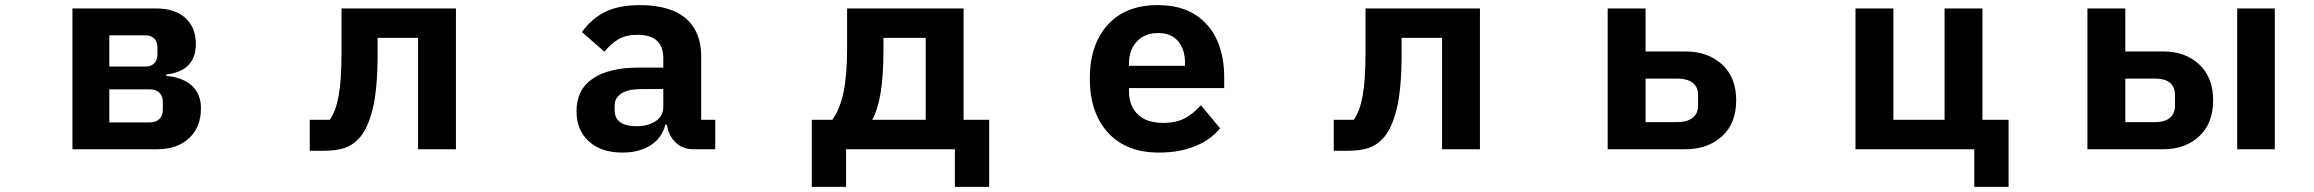

<svg xmlns="http://www.w3.org/2000/svg" viewBox="-20 -583 9040 750"><path d="M263 0V-550H590Q664 -550 704.5 -512.5Q745 -475 745 -412Q745 -359 716.5 -329Q688 -299 629 -292V-287Q696 -280 730.5 -247.5Q765 -215 765 -160Q765 -87 719 -43.5Q673 0 594 0ZM548 -323Q570 -323 582.5 -335.5Q595 -348 595 -371V-397Q595 -420 582.5 -432.5Q570 -445 548 -445H407V-323ZM566 -105Q589 -105 602.5 -118Q616 -131 616 -154V-185Q616 -208 602.5 -221Q589 -234 566 -234H407V-105Z M1190 6V-115H1268Q1291 -146 1302.5 -207Q1314 -268 1314 -378V-550H1761V0H1613V-435H1455V-371Q1455 -233 1435 -154Q1415 -75 1379 -39Q1355 -14 1323 -4Q1291 6 1242 6Z M2232 -148Q2232 -233 2295.5 -276Q2359 -319 2475 -319H2571V-356Q2571 -447 2470 -447Q2425 -447 2395.5 -429.5Q2366 -412 2341 -381L2253 -458Q2291 -510 2344 -536.5Q2397 -563 2480 -563Q2598 -563 2658.5 -511.5Q2719 -460 2719 -363V-115H2774V0H2689Q2647 0 2619.5 -26Q2592 -52 2585 -96H2579Q2566 -44 2521.5 -15.5Q2477 13 2412 13Q2328 13 2280 -31Q2232 -75 2232 -148ZM2571 -166V-235H2485Q2434 -235 2407.5 -218Q2381 -201 2381 -170V-153Q2381 -121 2403 -105.5Q2425 -90 2466 -90Q2512 -90 2541.5 -110Q2571 -130 2571 -166Z M3151 147V-115H3231Q3261 -156 3275 -222.5Q3289 -289 3289 -394V-550H3744V-115H3844V147H3710V0H3285V147ZM3596 -115V-435H3431V-385Q3431 -192 3387 -115Z M4237 -276Q4237 -408 4306.5 -485.5Q4376 -563 4502 -563Q4591 -563 4649 -525.5Q4707 -488 4734.5 -425Q4762 -362 4762 -284V-239H4390V-228Q4390 -170 4424 -136.5Q4458 -103 4524 -103Q4574 -103 4608 -121Q4642 -139 4671 -172L4746 -82Q4710 -37 4648.5 -12Q4587 13 4507 13Q4379 13 4308 -65Q4237 -143 4237 -276ZM4390 -335V-326H4609V-336Q4609 -390 4582 -422Q4555 -454 4504 -454Q4452 -454 4421 -421Q4390 -388 4390 -335Z M5190 6V-115H5268Q5291 -146 5302.5 -207Q5314 -268 5314 -378V-550H5761V0H5613V-435H5455V-371Q5455 -233 5435 -154Q5415 -75 5379 -39Q5355 -14 5323 -4Q5291 6 5242 6Z M6260 0V-550H6408V-382H6564Q6651 -382 6706.5 -331.5Q6762 -281 6762 -191Q6762 -101 6706.5 -50.5Q6651 0 6564 0ZM6532 -106Q6570 -106 6591.5 -122.5Q6613 -139 6613 -170V-212Q6613 -244 6591.5 -260Q6570 -276 6532 -276H6408V-106Z M7826 147H7692V0H7228V-550H7376V-115H7576V-550H7724V-115H7826Z M8134 0V-550H8282V-382H8431Q8516 -382 8570.5 -331.5Q8625 -281 8625 -191Q8625 -101 8570.5 -50.5Q8516 0 8431 0ZM8866 0H8719V-550H8866ZM8400 -106Q8436 -106 8456 -122.5Q8476 -139 8476 -170V-212Q8476 -244 8456 -260Q8436 -276 8400 -276H8282V-106Z"/></svg>

Font: IBM Plex Sans JP
Style: Bold
Weight: 700
Designer: Mike Abbink; Paul van der Laan; Pieter van Rosmalen; Wujin Sim; Yejin Wi; Jinhee Kim; Boomi Park; Yona Kim; Kichan Ma
Foundry: Sandoll Inc.
Version: Version 1.001